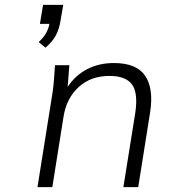

<svg xmlns="http://www.w3.org/2000/svg" viewBox="-20 -769 708 789"><path d="M167 -573 139 -596Q161 -617 170.5 -635Q180 -653 183 -671H144L157 -749H240L229 -686Q224 -652 210.5 -625.5Q197 -599 167 -573ZM134 0 196 -389Q200 -416 202 -444.5Q204 -473 206 -501H265L258 -412Q290 -460 338.5 -485Q387 -510 448 -510Q541 -510 576.5 -457.5Q612 -405 597 -308L548 0H487L536 -306Q548 -388 522 -422.5Q496 -457 430 -457Q353 -457 303 -411Q253 -365 241 -289L195 0Z"/></svg>

Font: Mulish Light
Style: Italic
Weight: 300
Italic angle: -9°
Designer: Vernon Adams
Foundry: Vernon Adams
Version: Version 3.603; ttfautohint (v1.8.3)